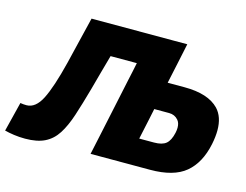

<svg xmlns="http://www.w3.org/2000/svg" viewBox="-139 -873 1339 1046"><g transform="rotate(15 530.5 -350.0)"><path d="M75.5 12.5Q42 12.5 12.5 8.2Q-17 4 -40.5 -2L1 -168.5Q9.5 -167 19.2 -166.2Q29 -165.5 36 -165.5Q87 -165.5 121.5 -233.5Q156 -301.5 192 -446.5Q207.5 -510.5 224 -579Q240.5 -647.5 256.5 -713H796.5Q784 -653 772.5 -599.5Q761 -546 747.5 -483H842.5Q976.5 -483 1036.5 -420.5Q1076.5 -378 1076.5 -302.5Q1076.5 -266.5 1067.5 -222.5Q1044.5 -112 977.2 -56Q910 0 777.5 0H442Q454 -56.5 465.5 -109.5Q476.5 -162.5 491.5 -231.5L536 -441Q542 -469 547.5 -494Q552.5 -519 557.5 -542.5H409.5Q396 -494 382.2 -444.5Q368.5 -395 354.5 -343Q329 -251.5 307 -184.5Q285 -117.5 257 -73.8Q229 -30 186 -8.8Q143 12.5 75.5 12.5ZM676.5 -149H760Q805.5 -149 827.5 -167.2Q849.5 -185.5 859.5 -230.5Q863 -246.5 863 -260Q863 -287 849.5 -302.5Q829.5 -325.5 798 -325.5H714L701.5 -265.5Q694.5 -232.5 688.5 -205Q682.5 -177 676.5 -149Z"/></g></svg>

Font: Heraclito ExtraBold
Style: Italic
Weight: 800
Italic angle: -12°
Designer: Kostas Bartsokas (font) & Cristiano Sobral (main changes)
Foundry: Kostas Bartsokas (font) & Cristiano Sobral (main changes)
Version: Version 1.00;July 8, 2020;FontCreator 13.0.0.2655 64-bit